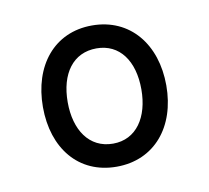

<svg xmlns="http://www.w3.org/2000/svg" viewBox="-47 -781 439 403"><g transform="rotate(-10 173.0 -579.5)"><path d="M172 -429C253 -429 304 -491 304 -579C304 -667 253 -730 172 -730C91 -730 41 -667 41 -579C41 -491 91 -429 172 -429ZM173 -478C122 -478 94 -521 94 -580C94 -641 123 -681 173 -681C222 -681 251 -641 251 -580C251 -521 223 -478 173 -478Z"/></g></svg>

Font: Noto Serif Armenian Condensed SemiBold
Style: Regular
Weight: 600
Width: 3
Designer: Monotype Design Team
Foundry: Monotype Imaging Inc.
Version: Version 2.008